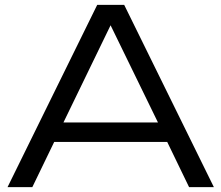

<svg xmlns="http://www.w3.org/2000/svg" viewBox="-20 -770 911 790"><path d="M380 -750 11 0H113L203 -186H668L758 0H860L491 -750ZM241 -266 435 -666 630 -266Z"/></svg>

Font: Bounded Light
Style: Regular
Weight: 300
Designer: Vlad Churkin
Version: Version 3.0